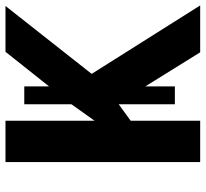

<svg xmlns="http://www.w3.org/2000/svg" viewBox="-45 -709 754 704"><g transform="rotate(-90 332.0 -357.0)"><path d="M301.8 -92.8H367.2V-201.2L492.2 0H664.1L413.1 -397.9L662.1 -713.9H494.1L367.2 -554.2V-645H301.8V-472.2L241.2 -387.2V-713.9H89.8V0H241.2V-254.9L301.8 -298.8Z"/></g></svg>

Font: Noto Reveo Sans
Style: Bold
Weight: 700
Designer: Monotype Design team
Foundry: Monotype Imaging Inc.
Version: Version 1.04